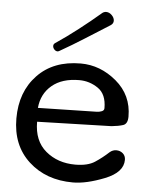

<svg xmlns="http://www.w3.org/2000/svg" viewBox="-58 -894 753 954"><g transform="rotate(5 318.5 -417.0)"><path d="M34.2 0ZM433.1 -846.2Q448.2 -846.2 461.2 -833.3Q474.1 -820.3 474.1 -805.2Q474.1 -798.8 470.9 -793.2Q467.8 -787.6 461.4 -783.2Q403.8 -747.1 340.8 -707Q277.8 -667 218.3 -633.3Q215.8 -631.8 213.4 -630.9Q210.9 -629.9 209 -629.9Q199.7 -629.9 192.4 -637.9Q185.1 -646 185.1 -655.3Q185.1 -660.2 187.3 -663.8Q189.5 -667.5 193.4 -669.9Q248 -706.5 305.9 -751.5Q363.8 -796.4 413.1 -838.9Q417 -842.3 422.1 -844.2Q427.2 -846.2 433.1 -846.2ZM138.2 -272.9Q138.2 -177.2 198 -127.2Q257.8 -77.1 345.2 -77.1Q407.2 -77.1 442.6 -100.3Q478 -123.5 510.3 -153.3Q517.6 -159.7 525.9 -162.8Q534.2 -166 542.5 -166Q562 -166 575.7 -154.1Q589.4 -142.1 589.4 -122.1Q589.4 -59.6 498.8 -23.7Q408.2 12.2 341.3 12.2Q207.5 12.2 120.8 -67.1Q34.2 -146.5 34.2 -280.8Q34.2 -413.6 113.8 -496.8Q193.4 -580.1 329.6 -580.1Q427.2 -580.1 507.8 -512.5Q588.4 -444.8 588.4 -337.9Q588.4 -301.3 565.7 -293.9Q543 -286.6 508.3 -283.2ZM465.8 -369.1Q465.8 -439 423.1 -468Q380.4 -497.1 329.6 -497.1Q243.7 -497.1 193.1 -454.6Q142.6 -412.1 136.2 -341.8L429.7 -348.1Q443.4 -348.6 454.6 -353.3Q465.8 -357.9 465.8 -369.1Z"/></g></svg>

Font: Cutive
Style: Regular
Weight: 400
Designer: Vernon Adams
Version: Version 1.002